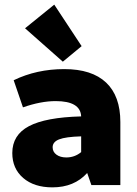

<svg xmlns="http://www.w3.org/2000/svg" viewBox="-20 -798 590 828"><path d="M251 -532 88 -676 214 -778 332 -599ZM206 10Q127 10 80 -30.5Q33 -71 33 -138Q33 -216 105 -254Q177 -292 330 -296Q327 -362 220 -362Q156 -362 79 -335L39 -452Q138 -500 257 -500Q376 -500 437.5 -442Q499 -384 499 -272V0H374L356 -52Q300 10 206 10ZM207 -163Q207 -143 223.5 -131Q240 -119 266 -119Q302 -119 330 -142V-210Q263 -208 235 -197Q207 -186 207 -163Z"/></svg>

Font: Cantarell Extra Bold
Style: Regular
Weight: 800
Designer: Dave Crossland, Nikolaus Waxweiler, Florian Fecher, Jacques Le Bailly, Eben Sorkin, Alexei Vanyashin, Alexios Zavras, Em
Version: Version 0.303